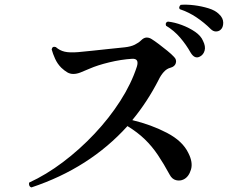

<svg xmlns="http://www.w3.org/2000/svg" viewBox="-20 -829 1040 836"><path d="M117 -13Q110 -15 107.5 -21.5Q105 -28 107 -34Q181 -68 254 -123Q327 -178 391.5 -246.5Q456 -315 504 -390Q552 -465 576 -539Q587 -575 555 -573Q507 -570 455.5 -557.5Q404 -545 370 -530Q347 -520 330.5 -513.5Q314 -507 299 -507Q285 -507 273 -514Q261 -521 247 -534Q230 -551 220 -573Q210 -595 205 -614Q208 -629 223 -624Q240 -609 261.5 -604Q283 -599 320 -602Q344 -604 380.5 -608Q417 -612 455.5 -616Q494 -620 523 -623Q550 -626 567 -634.5Q584 -643 594 -653Q606 -665 617.5 -665.5Q629 -666 640 -659Q653 -651 671.5 -637Q690 -623 708.5 -608Q727 -593 738 -581Q750 -569 745.5 -554Q741 -539 722 -534Q706 -530 693 -515.5Q680 -501 671 -482Q622 -386 556 -306Q639 -286 707 -250.5Q775 -215 800 -163Q821 -122 811.5 -90.5Q802 -59 780 -48Q764 -40 746.5 -44.5Q729 -49 719 -68Q693 -116 667.5 -154Q642 -192 610.5 -222.5Q579 -253 535 -280Q370 -97 117 -13ZM851 -583Q828 -570 810 -600Q791 -634 764.5 -665Q738 -696 703 -717Q698 -731 711 -735Q740 -732 772 -720Q804 -708 829.5 -690.5Q855 -673 864 -651Q876 -627 871 -609Q866 -591 851 -583ZM940 -699Q932 -692 920 -692Q908 -692 897 -703Q870 -730 836 -753Q802 -776 763 -789Q759 -794 761 -799.5Q763 -805 767 -808Q794 -810 826 -806Q858 -802 887.5 -793Q917 -784 933 -768Q952 -751 952 -730Q952 -709 940 -699Z"/></svg>

Font: Zen Old Mincho
Style: Bold
Weight: 700
Designer: Yoshimichi Ohira
Foundry: Positype
Version: Version 1.500